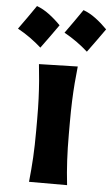

<svg xmlns="http://www.w3.org/2000/svg" viewBox="-107 -858 523 896"><g transform="rotate(5 155.0 -410.0)"><path d="M63.8 0H242.1Q235.4 -59.3 232.5 -115.1Q229.5 -170.9 229.5 -239.5V-294.5Q229.5 -349.5 231.2 -393.5Q232.9 -437.4 236 -476.6Q239.1 -515.7 243.5 -555.9L62.1 -551.3Q66.5 -511.8 69.6 -473.3Q72.7 -434.8 74.5 -391.6Q76.3 -348.5 76.3 -294.5V-239.5Q76.3 -170.9 73.2 -115.1Q70 -59.3 63.8 0ZM247.4 -820.4Q228.1 -792.3 208.5 -764.3Q189 -736.3 168.2 -707.7Q199.6 -690.4 227.4 -670.5Q255.2 -650.5 279.8 -628.5Q300.9 -657 320.8 -684.8Q340.8 -712.7 360.2 -740.1Q333.7 -767.2 305.6 -788.2Q277.4 -809.3 247.4 -820.4ZM29.5 -820.4Q10.2 -792.3 -9.4 -764.3Q-29 -736.3 -49.8 -707.7Q-18.3 -690.4 9.5 -670.5Q37.2 -650.5 61.9 -628.5Q82.9 -657 102.9 -684.8Q122.8 -712.7 142.2 -740.1Q115.8 -767.2 87.6 -788.2Q59.5 -809.3 29.5 -820.4Z"/></g></svg>

Font: Pinar-VF
Style: Regular
Weight: 300
Designer: Amin Abedi
Version: Version 3.0